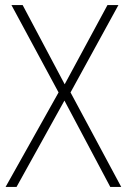

<svg xmlns="http://www.w3.org/2000/svg" viewBox="-20 -800 499 754"><path d="M456 -66H413L233 -405L45 -66H2L210 -437L25 -780H69L234 -469L402 -780H445L257 -437Z"/></svg>

Font: Noto Sans Malayalam UI SemiCondensed ExtraLight
Style: Regular
Weight: 200
Width: 4
Designer: Jelle Bosma - Monotype Design Team
Foundry: Monotype Imaging Inc.
Version: Version 2.104; ttfautohint (v1.8.4.7-5d5b)